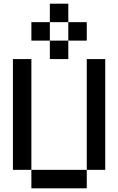

<svg xmlns="http://www.w3.org/2000/svg" viewBox="-20 -1020 640 1040"><path d="M450 0H150V-100H50V-700H150V-100H450V-700H550V-100H450ZM150 -800V-900H250V-1000H350V-900H450V-800H350V-700H250V-800ZM350 -800V-900H250V-800Z"/></svg>

Font: Matrix Sans
Style: Regular
Weight: 400
Designer: Brad Neil
Version: Version 1.100